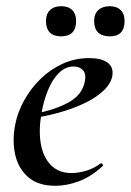

<svg xmlns="http://www.w3.org/2000/svg" viewBox="-20 -586 421 618"><path d="M158 12Q102 12 70 -16.5Q38 -45 28.5 -90Q19 -135 29 -185Q36 -223 57 -261.5Q78 -300 109.5 -331Q141 -362 181 -380.5Q221 -399 267 -399Q306 -399 325.5 -385Q345 -371 342 -345Q339 -320 315.5 -296.5Q292 -273 253.5 -254.5Q215 -236 168 -223Q121 -210 71 -204L73 -217Q146 -228 195.5 -253.5Q245 -279 253 -324Q258 -348 247 -360Q236 -372 217 -372Q191 -372 170 -351.5Q149 -331 134.5 -296Q120 -261 113 -218Q104 -165 111.5 -122.5Q119 -80 144 -54.5Q169 -29 210 -29Q231 -29 256 -36Q281 -43 304 -60Q306 -62 309.5 -58Q313 -54 311 -52Q273 -17 234 -2.5Q195 12 158 12ZM334 -469Q283 -469 283 -519Q283 -541 296.5 -553.5Q310 -566 333 -566Q356 -566 368.5 -553.5Q381 -541 381 -519Q381 -469 334 -469ZM177 -469Q128 -469 128 -519Q128 -541 141 -553.5Q154 -566 177 -566Q200 -566 212.5 -553.5Q225 -541 225 -519Q225 -469 177 -469Z"/></svg>

Font: Cormorant Light SemiBold
Style: Italic
Weight: 600
Italic angle: -10°
Version: Version 4.000